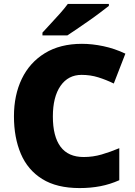

<svg xmlns="http://www.w3.org/2000/svg" viewBox="-20 -947 689 977"><path d="M395 -566Q327 -566 288 -510Q249 -454 249 -354Q249 -253 288 -200.5Q327 -148 406 -148Q453 -148 497.5 -161Q542 -174 587 -193V-30Q540 -9 490.5 0.5Q441 10 385 10Q269 10 195 -36Q121 -82 86 -164.5Q51 -247 51 -355Q51 -463 91 -546Q131 -629 208.5 -676.5Q286 -724 397 -724Q449 -724 506 -712Q563 -700 618 -674L559 -522Q520 -541 480 -553.5Q440 -566 395 -566ZM534 -927V-917Q516 -903 489 -882.5Q462 -862 431 -840.5Q400 -819 371.5 -799.5Q343 -780 323 -767H196V-781Q213 -800 237 -825.5Q261 -851 285 -878Q309 -905 325 -927Z"/></svg>

Font: Noto Sans Cherokee Black
Style: Regular
Weight: 900
Designer: Monotype Design Team
Foundry: Monotype Imaging Inc.
Version: Version 2.001; ttfautohint (v1.8.4.7-5d5b)